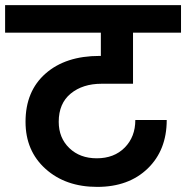

<svg xmlns="http://www.w3.org/2000/svg" viewBox="-41 -760 729 752"><path d="M-21 -632V-740H668V-632H480V-432H357Q283 -432 236 -393.5Q189 -355 189 -283Q189 -220 230.5 -180Q272 -140 338 -140Q406 -140 447.5 -182Q489 -224 489 -290H612Q612 -172 537.5 -100Q463 -28 340 -28Q216 -28 137.5 -98.5Q59 -169 59 -283Q59 -403 137.5 -472Q216 -541 349 -541H354V-632Z"/></svg>

Font: SVN-Poppins SemiBold
Style: Regular
Weight: 600
Designer: Ninad Kale (Devanagari), Jonny Pinhorn (Latin)
Foundry: Indian Type Foundry
Version: Version 3.002 2017